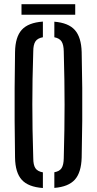

<svg xmlns="http://www.w3.org/2000/svg" viewBox="-20 -912 474 938"><path d="M189.5 6.5Q118 1.5 86.2 -33.8Q54.5 -69 53.5 -142.5Q52 -240 51.5 -321.2Q51 -402.5 51.5 -482.5Q52 -562.5 53.5 -657.5Q54.5 -731 86.2 -766.2Q118 -801.5 189.5 -806.5V-730Q163.5 -725.5 153 -709.5Q142.5 -693.5 142.5 -661Q140 -587.5 139 -525Q138 -462.5 138 -402.8Q138 -343 139 -279Q140 -215 142.5 -139Q142.5 -106 153 -90.2Q163.5 -74.5 189.5 -70ZM245.5 6V-70.5Q271 -75 281 -90.8Q291 -106.5 291.5 -139Q293.5 -213.5 294.5 -276.8Q295.5 -340 295.5 -399.8Q295.5 -459.5 294.5 -522.8Q293.5 -586 291.5 -661Q291 -693 281 -709Q271 -725 245.5 -730V-806Q314.5 -800.5 345.8 -765.2Q377 -730 379 -657.5Q381 -562.5 381.8 -482.2Q382.5 -402 381.8 -321Q381 -240 379 -142.5Q377 -69.5 345.8 -34.5Q314.5 0.5 245.5 6ZM85 -891.5H347.5V-840H85Z"/></svg>

Font: Big Shoulders Stencil Text Medium
Style: Regular
Weight: 500
Designer: Patric King
Foundry: XO Type Co
Version: Version 1.000